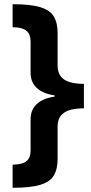

<svg xmlns="http://www.w3.org/2000/svg" viewBox="-20 -734 434 912"><path d="M39.9 48.6Q66 47.6 85.1 42Q104.2 36.5 114.7 21.9Q125.3 7.3 125.3 -20.8V-166.8Q125.3 -212.9 154.8 -239.9Q184.2 -267 239.2 -275V-281Q184.2 -289 154.8 -316.1Q125.3 -343.1 125.3 -389.2V-535.2Q125.3 -563.3 114.8 -577.9Q104.2 -592.5 85.1 -598.6Q66 -604.6 39.9 -604.6V-714Q125.5 -714 171.4 -699.9Q217.4 -685.9 235.5 -655.8Q253.6 -625.7 253.6 -577.6V-422.8Q253.6 -391.7 268.1 -372.2Q282.6 -352.7 310.6 -344.2Q338.6 -335.7 378.6 -335.7V-219.4Q338.6 -219.4 310.6 -210.9Q282.6 -202.3 268.1 -183.3Q253.6 -164.3 253.6 -132.3V21.6Q253.6 69.7 235.5 99.8Q217.4 129.9 171.4 143.9Q125.4 158 39.9 158Z"/></svg>

Font: Noto Sans Hebrew
Style: Regular
Weight: 400
Designer: Monotype Design Team
Foundry: Monotype Imaging Inc.
Version: Version 2.003;January 10, 2023;FontCreator 14.0.0.2877 64-bi